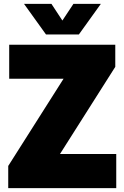

<svg xmlns="http://www.w3.org/2000/svg" viewBox="-20 -971 642 991"><path d="M22.5 0V-114.5L308 -564.5H27.5V-740H575V-626L289.5 -176H580V0ZM217.5 -793 104 -951H245.5L302 -865L359 -951H500.5L387 -793Z"/></svg>

Font: Encode Sans SemiCondensed SemiCondensed Black
Style: Regular
Weight: 900
Width: 4
Designer: Multiple Designers
Foundry: Impallari Type
Version: Version 3.000; ttfautohint (v1.8.3) -l 8 -r 50 -G 200 -x 14 